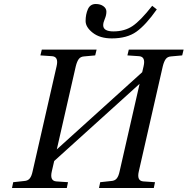

<svg xmlns="http://www.w3.org/2000/svg" viewBox="-20 -940 938 960"><path d="M408 -835Q408 -868 419.5 -894Q431 -920 459 -920Q482 -920 497 -909Q512 -898 512 -882Q512 -864 504 -845.5Q496 -827 496 -814Q496 -783 547 -783Q603 -783 643 -810Q683 -837 741 -911L764 -893Q709 -815 662 -781.5Q615 -748 539 -748Q480 -748 444 -776Q408 -804 408 -835ZM40 0 46 -29 101 -35Q119 -36 128.5 -47.5Q138 -59 143 -83L263 -609Q274 -656 241 -659L182 -663L189 -692H463L456 -663L401 -658Q383 -657 374 -645Q365 -633 359 -609L264 -193L691 -579L698 -609Q709 -656 676 -659L617 -663L624 -692H898L891 -663L836 -658Q818 -657 809 -645Q800 -633 794 -609L674 -83Q663 -36 696 -33L755 -29L749 0H475L481 -29L536 -35Q554 -36 563.5 -47.5Q573 -59 578 -83L678 -521L251 -135L239 -83Q228 -36 261 -33L320 -29L314 0Z"/></svg>

Font: Heuristica
Style: Italic
Weight: 400
Italic angle: -13°
Version: Version 1.0.2